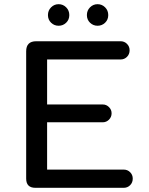

<svg xmlns="http://www.w3.org/2000/svg" viewBox="-20 -897 710 917"><path d="M149 0Q105 0 105 -44V-652Q105 -700 153 -700H556Q574 -700 586.5 -687.5Q599 -675 599 -657Q599 -638 586.5 -625.5Q574 -613 556 -613H205V-398H471Q488 -398 500.5 -385.5Q513 -373 513 -356Q513 -338 500.5 -325.5Q488 -313 471 -313H205V-87H571Q589 -87 601.5 -74.5Q614 -62 614 -44Q614 -25 601.5 -12.5Q589 0 571 0ZM260 -774Q239 -774 224 -788.5Q209 -803 209 -825Q209 -847 224 -862Q239 -877 260 -877Q281 -877 296 -862Q311 -847 311 -825Q311 -803 296 -788.5Q281 -774 260 -774ZM446 -774Q425 -774 410 -788.5Q395 -803 395 -825Q395 -847 410 -862Q425 -877 446 -877Q467 -877 482 -862Q497 -847 497 -825Q497 -803 482 -788.5Q467 -774 446 -774Z"/></svg>

Font: Sepalumica Med
Style: Regular
Weight: 500
Designer: Julieta Ulanovsky
Foundry: Julieta Ulanovsky
Version: Version 7.200